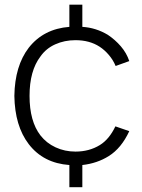

<svg xmlns="http://www.w3.org/2000/svg" viewBox="-20 -770 608 822"><path d="M474 -229 533.5 -208.5Q499.5 -135.5 446 -102Q396 -70.5 332.5 -63.5V31.5H277V-63.5Q165.5 -71.5 103 -153Q43.5 -230.5 41.5 -359.5Q43.5 -488 103 -565.5Q166.5 -646.5 277 -655V-750H332.5V-655Q390.5 -651.5 441.5 -621Q473 -600 497.5 -571.5Q522 -543 533.5 -508.5L475 -487.5Q464.5 -513 446.2 -534.5Q428 -556 406.5 -570Q363.5 -598 303 -598Q256 -598 216.5 -580.2Q177 -562.5 153 -528Q106.5 -467 106.5 -359.5Q106.5 -251 153 -190.5Q178.5 -157.5 218 -139.2Q257.5 -121 303 -121Q362 -121 407.5 -149Q447.5 -173.5 474 -229Z"/></svg>

Font: Russisch Sans Light
Style: Regular
Weight: 300
Designer: Michael Sharanda (font) & Cristiano Sobral (main changes)
Foundry: Michael Sharanda
Version: Version 2.00;September 8, 2020;FontCreator 13.0.0.2681 64-bi